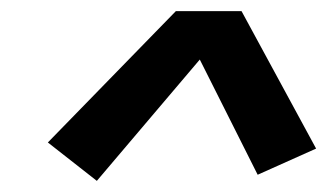

<svg xmlns="http://www.w3.org/2000/svg" viewBox="-20 -757 590 345"><path d="M154 -432 66 -501 296 -737H414L548 -490L443 -443L339 -650Z"/></svg>

Font: Lode
Style: Bold Italic
Weight: 700
Italic angle: -11°
Monospace: yes
Designer: Belleve Invis
Foundry: Belleve Invis
Version: Version 29.2.0; ttfautohint (v1.8.3)